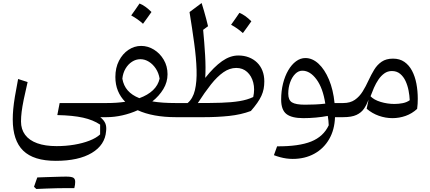

<svg xmlns="http://www.w3.org/2000/svg" viewBox="-20 -772 2835 1265"><path d="M161.9 -231.4 99.3 -251.5Q85.9 -182.8 78.1 -135.2Q70.3 -87.6 67.2 -52.7Q64 -17.7 64 14.4Q64 153.7 132.9 220.7Q201.8 287.7 347.5 287.7Q498 287.7 585 235.4Q672 183.2 679 92.3Q682.8 62.7 674.2 41.4Q665.5 20.1 640.7 0H682V-93.1H373L357.6 -13.8Q460.4 -11.7 527.1 3.2Q593.8 18.1 639.8 49.2L639.6 113.6Q613.8 137.5 569.1 154.8Q524.5 172.1 468.8 181.4Q413.2 190.7 353.3 190.7Q277.3 190.7 225 171.7Q172.7 152.8 145.5 116.3Q118.4 79.9 118.4 28.3Q118.4 -1.5 122.6 -35.5Q126.8 -69.5 136.4 -116.6Q146 -163.7 161.9 -231.4ZM418.7 467.4Q434.2 467.4 444.1 467.5Q453.9 467.5 459.9 467.5Q465.9 467.5 469.6 467.6Q472.7 457.3 474 446Q475.4 434.8 475.4 426.4Q475.4 406.2 463.1 398.9Q450.8 391.6 415.3 391.6Q379.9 402.2 344.5 413.5Q309.1 424.7 274 436Q238.9 447.2 204.1 458.7Q208.1 462.3 211.8 466Q215.6 469.6 219.3 473.1Q250.8 471.7 285.2 470.3Q319.6 468.9 353.7 468.2Q387.8 467.4 418.7 467.4ZM219.3 473.1Q252.2 459.9 284.9 446.6Q317.5 433.3 350.2 419.4Q382.8 405.4 415.3 391.6Q405.2 391.6 384.7 392Q364.2 392.4 337.6 393.4Q311 394.3 281.8 395.1Q252.7 395.9 225.7 397.1Q220.2 412.3 214.9 427.4Q209.6 442.5 204.1 458.7Q208.1 462.3 211.8 466Q215.6 469.6 219.3 473.1Z M905 -382Q934.3 -382 960.9 -365.4Q987.4 -348.9 1006.5 -320.1Q1025.6 -291.3 1031.6 -254Q1022.1 -210.6 988 -177.9Q953.8 -145.3 898.2 -125.2Q849.4 -144.4 821.7 -176.1Q794 -207.7 786.1 -253.5Q789.9 -290.9 807.1 -319.9Q824.3 -349 850.1 -365.5Q876 -382 905 -382ZM910.2 -469.5Q865.2 -469.5 826.4 -443.6Q787.5 -417.7 763.8 -371.5Q740.1 -325.4 740.1 -264.5Q740.1 -214.8 756.8 -173.9Q773.6 -133 805 -101.3Q776.8 -97.2 746.1 -95.1Q715.5 -93.1 682.1 -93.1Q674.1 -93.1 670 -85.4Q666 -77.7 666 -60.6V-32.5Q666 -15.4 670 -7.7Q674.1 0 682.1 0Q732.6 0 785.7 -11.9Q838.8 -23.8 887.4 -45.8Q936.4 -23.1 999.9 -11.6Q1063.4 0 1137.4 0H1137.9V-93.1H1137.4Q1093.1 -93.1 1054.6 -95.7Q1016.2 -98.4 983.6 -103.8Q1028.8 -139.8 1056.3 -185.4Q1083.8 -231 1083.8 -282.7Q1083.8 -336 1058.8 -378.3Q1033.9 -420.6 994.3 -445Q954.7 -469.5 910.2 -469.5ZM899.3 -748.9Q885.5 -728.5 872.1 -709.2Q858.7 -689.9 844.5 -670.2Q865.4 -658.9 885.1 -645.1Q904.9 -631.3 922.2 -615.3Q936.8 -635.1 950.7 -654.5Q964.5 -673.9 978 -693Q956.8 -714.1 937.3 -727.9Q917.8 -741.7 899.3 -748.9Z M1536.6 -324.4Q1579.2 -324.4 1608.3 -298Q1637.4 -271.6 1648.6 -227.8Q1659.8 -184.1 1648.4 -132.8Q1609.6 -114.2 1557.5 -105.7Q1505.4 -97.2 1437.4 -95.1Q1369.5 -93.1 1283.5 -93.1Q1328.7 -163.6 1369.8 -215.4Q1410.9 -267.3 1451.8 -295.8Q1492.7 -324.4 1536.6 -324.4ZM1550 -406.4Q1496.3 -406.4 1442.8 -368.9Q1389.4 -331.3 1332.2 -258.8Q1336.3 -325.6 1331.4 -408.8Q1326.5 -492 1318.4 -575.4L1350.7 -599.3Q1345 -623.5 1338.4 -648.3Q1331.8 -673 1324.4 -699Q1317.1 -724.9 1308.4 -752L1228.7 -692.5Q1246.5 -582.8 1259.6 -486.6Q1272.8 -390.4 1275.1 -312.1Q1277.5 -233.7 1264.2 -177.9Q1251 -122.2 1216.1 -93.1H1137.7Q1129.6 -93.1 1125.6 -85.4Q1121.6 -77.7 1121.6 -60.6V-32.5Q1121.6 -15.4 1125.6 -7.7Q1129.6 0 1137.7 0H1326.3Q1411.3 0 1489.5 -8.2Q1567.8 -16.4 1632.9 -40.8Q1657.7 -69.3 1674.8 -93.7Q1691.9 -118.1 1702.2 -140.6Q1712.5 -163.2 1717 -186.4Q1721.4 -209.6 1721.4 -235.6Q1721.4 -274.4 1709.1 -306Q1696.7 -337.6 1673.7 -359.9Q1650.8 -382.2 1619.4 -394.3Q1588.1 -406.4 1550 -406.4ZM1557.4 -687.5Q1543.5 -667.2 1530.2 -647.9Q1516.8 -628.6 1502.5 -608.8Q1523.4 -597.6 1543.2 -583.7Q1562.9 -569.9 1580.2 -554Q1594.9 -573.7 1608.7 -593.1Q1622.6 -612.5 1636.1 -631.7Q1614.8 -652.8 1595.3 -666.5Q1575.8 -680.3 1557.4 -687.5Z M1971.9 -306.2Q2023.1 -306.2 2065.3 -248.9Q2107.6 -191.7 2123.2 -89.2Q2091.2 -85.2 2055.7 -83.7Q2020.1 -82.2 1989.2 -82.2Q1928.7 -82.2 1903.9 -97.4Q1879.2 -112.5 1879.2 -154.5Q1879.2 -195.4 1891.7 -229.9Q1904.3 -264.4 1925.3 -285.3Q1946.4 -306.2 1971.9 -306.2ZM1991.9 -389.6Q1959.1 -389.6 1930.1 -368Q1901.1 -346.4 1879.2 -308.8Q1857.2 -271.2 1844.8 -221.8Q1832.4 -172.3 1832.4 -116.1Q1832.4 -48 1867.1 -20.8Q1901.9 6.4 1978.5 6.4Q2019.8 6.4 2061 2.6Q2102.2 -1.1 2139.6 -8.3Q2142.2 8.5 2143.8 22.5Q2145.4 36.5 2145.8 53.5Q2111.3 127.7 2030.4 160.3Q1949.4 192.9 1805.7 192.1L1784.7 250.4Q1805.6 258.3 1826.2 263.8Q1846.8 269.4 1867.5 272.2Q1888.3 275 1908.2 275Q1988.8 275 2050.6 241Q2112.5 207.1 2148.5 145.1Q2184.5 83.2 2187.2 0H2241.7V-93.1H2184.2Q2175.5 -180.7 2147.4 -247.6Q2119.3 -314.5 2078.8 -352.1Q2038.3 -389.6 1991.9 -389.6Z M2561.9 -304Q2594.2 -304 2616.4 -285.5Q2638.6 -267.1 2652.1 -237.9Q2665.5 -208.7 2671.9 -175.3Q2678.3 -142 2679.5 -111.8Q2660.1 -97.7 2633.5 -92.4Q2606.9 -87.1 2578.9 -87.1Q2532.4 -87.1 2488 -100.5Q2443.6 -114 2421.3 -137.7Q2431.2 -164.9 2443.9 -194Q2456.7 -223.1 2473.6 -248Q2490.6 -272.9 2512.3 -288.4Q2534.1 -304 2561.9 -304ZM2569.3 -385.7Q2524.4 -385.7 2494.9 -365.6Q2465.4 -345.5 2445.4 -312.7Q2425.5 -279.9 2407.6 -241.3Q2390.5 -203.5 2369.5 -169.6Q2348.6 -135.6 2318 -114.3Q2287.4 -93.1 2241.7 -93.1Q2233.6 -93.1 2229.6 -85.4Q2225.6 -77.7 2225.6 -60.6V-32.5Q2225.6 -15.4 2229.6 -7.7Q2233.6 0 2241.7 0Q2297.3 0 2329 -15.1Q2360.8 -30.1 2378.4 -56.2Q2396.1 -82.4 2408.4 -115.2L2395.8 -55.6Q2431.6 -24.8 2475.9 -9.2Q2520.2 6.4 2565.9 6.4Q2610.2 6.4 2652.5 -8.5Q2694.8 -23.5 2728.3 -54.6Q2730.8 -72.4 2731.6 -88.2Q2732.5 -104 2732.5 -121.1Q2732.5 -173.5 2723.4 -221.1Q2714.3 -268.6 2694.7 -305.8Q2675.1 -342.9 2644.2 -364.3Q2613.4 -385.7 2569.3 -385.7Z"/></svg>

Font: Pinar FD VF
Style: Regular
Weight: 300
Designer: Amin Abedi
Version: Version 2.000